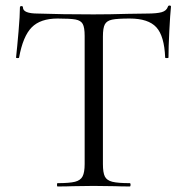

<svg xmlns="http://www.w3.org/2000/svg" viewBox="-20 -674 674 694"><path d="M49 -466Q49 -464 43.5 -464Q38 -464 38 -466Q42 -502 47 -560Q52 -618 52 -647Q52 -652 57.5 -652Q63 -652 63 -647Q63 -625 117 -625Q203 -622 318 -622Q377 -622 443 -624L511 -625Q547 -625 564.5 -630Q582 -635 587 -650Q588 -654 593 -654Q598 -654 598 -650Q595 -621 592 -562Q589 -503 589 -466Q589 -464 583 -464Q577 -464 577 -466Q574 -544 545 -575.5Q516 -607 449 -607Q404 -607 385 -603Q366 -599 359 -586Q352 -573 352 -542V-81Q352 -50 359 -36Q366 -22 386 -17Q406 -12 449 -12Q452 -12 452 -6Q452 0 449 0Q416 0 396 -1L318 -2L243 -1Q223 0 188 0Q186 0 186 -6Q186 -12 188 -12Q231 -12 251 -17Q271 -22 278.5 -36.5Q286 -51 286 -81V-544Q286 -575 279 -587.5Q272 -600 253 -603.5Q234 -607 188 -607Q126 -607 94.5 -575Q63 -543 49 -466Z"/></svg>

Font: Cormorant Unicase
Style: Regular
Weight: 400
Designer: Christian Thalmann (Catharsis Fonts)
Foundry: Catharsis Fonts
Version: Version 4.000